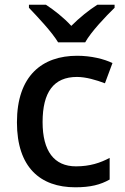

<svg xmlns="http://www.w3.org/2000/svg" viewBox="-20 -786 530 816"><path d="M227 -606H342C367 -651 429 -716 467 -753V-766H394C359 -744 319 -712 283 -676C250 -712 210 -743 175 -766H103V-753C139 -715 200 -651 227 -606ZM300 10C365 10 407 -1 446 -23V-115C407 -94 362 -79 303 -79C210 -79 161 -144 161 -267C161 -394 208 -459 307 -459C345 -459 389 -446 426 -432L458 -518C423 -535 368 -549 308 -549C160 -549 52 -465 52 -266C52 -75 151 10 300 10Z"/></svg>

Font: Noto Sans Gunjala Gondi Medium
Style: Regular
Weight: 500
Designer: Ek Type
Foundry: Ek Type
Version: Version 1.004